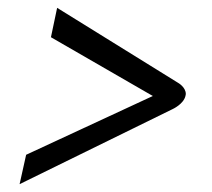

<svg xmlns="http://www.w3.org/2000/svg" viewBox="-20 -495 540 490"><path d="M420.8 -216.7C420.8 -216.7 448.3 -229.2 453.3 -250C453.3 -251.7 454.2 -253.3 454.2 -255C454.2 -272.5 435 -283.3 435 -283.3L125.8 -475L110 -400L370 -250L46.7 -100L30 -25Z"/></svg>

Font: BoonHome
Style: Book Oblique
Weight: 400
Italic angle: -12°
Designer: Sungsit Sawaiwan
Foundry: Sungsit Sawaiwan
Version: Version 0.2